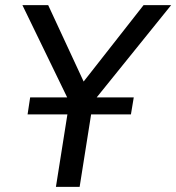

<svg xmlns="http://www.w3.org/2000/svg" viewBox="-20 -725 684 745"><path d="M197 0 255 -366 263 -301 67 -705H167L309 -399H297L537 -705H644L318 -301L347 -366L289 0ZM87 -281 97 -347H499L488 -281Z"/></svg>

Font: Nunito Sans 10pt SemiCondensed Medium
Style: Italic
Weight: 500
Width: 4
Italic angle: -9°
Designer: Vernon Adams
Foundry: Vernon Adams
Version: Version 3.101;gftools[0.9.27]